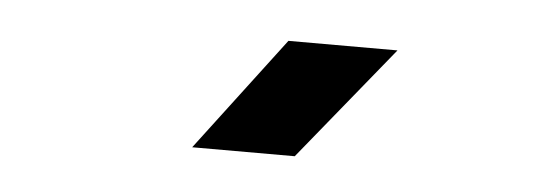

<svg xmlns="http://www.w3.org/2000/svg" viewBox="-27 -833 653 235"><g transform="rotate(5 300.0 -715.0)"><path d="M214 -645 320 -785H454L340 -645Z"/></g></svg>

Font: NKDuy Mono
Style: Bold
Weight: 700
Monospace: yes
Designer: NKDuy
Foundry: NKDuy
Version: Version 2.251; ttfautohint (v1.8.4.7-5d5b)